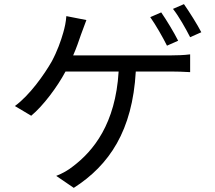

<svg xmlns="http://www.w3.org/2000/svg" viewBox="-20 -850 1040 929"><path d="M842 -653C822 -693 785 -754 760 -790L707 -767C734 -729 768 -669 788 -629ZM334 -582C350 -618 362 -654 372 -683C379 -703 389 -730 398 -753L301 -772C299 -743 293 -716 286 -692C275 -653 257 -602 230 -552C195 -491 124 -389 52 -337L131 -290C189 -338 257 -429 297 -504H554C539 -250 431 -119 333 -45C311 -27 281 -10 252 1L337 59C509 -51 621 -218 637 -504H807C830 -504 869 -503 900 -501V-587C871 -583 831 -582 807 -582ZM817 -807C846 -770 878 -713 900 -670L954 -694C935 -731 896 -793 870 -830Z"/></svg>

Font: Noto Sans Japanese Regular
Style: Regular
Weight: 400
Designer: Ryoko NISHIZUKA (kana & ideographs); Paul D. Hunt (Latin, Greek & Cyrillic); Wenlong ZHANG (bopomofo); Sandoll Communica
Foundry: Adobe Systems Incorporated
Version: Version 1.000;PS 1;hotconv 1.0.78;makeotf.lib2.5.61930